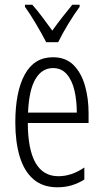

<svg xmlns="http://www.w3.org/2000/svg" viewBox="-20 -785 439 815"><path d="M205 -542Q259 -542 292 -509Q325 -476 340.5 -422Q356 -368 356 -305V-263H98Q99 -37 228 -37Q284 -37 338 -74V-23Q313 -7 284.5 1.5Q256 10 224 10Q161 10 121.5 -24.5Q82 -59 63.5 -121Q45 -183 45 -265Q45 -395 85 -468.5Q125 -542 205 -542ZM205 -496Q158 -496 130.5 -449.5Q103 -403 99 -307H306Q306 -358 296 -401Q286 -444 263.5 -470Q241 -496 205 -496ZM176 -606Q158 -641 132.5 -684Q107 -727 86 -756V-765H117Q136 -744 158.5 -714Q181 -684 202 -655Q224 -686 243 -710Q262 -734 287 -765H318V-756Q295 -725 269.5 -683Q244 -641 227 -606Z"/></svg>

Font: Noto Sans Khmer ExtraCondensed Light
Style: Regular
Weight: 300
Width: 2
Designer: Danh Hong and the Monotype Design Team
Foundry: Monotype Imaging Inc.
Version: Version 2.004; ttfautohint (v1.8.4.7-5d5b)